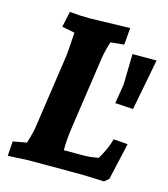

<svg xmlns="http://www.w3.org/2000/svg" viewBox="-107 -795 776 885"><g transform="rotate(15 280.5 -352.5)"><path d="M446 -597H561L514 -353L428 -358L443 -451ZM255 -87H345Q382 -87 420 -95Q452 -149 464 -195L532 -190L492 -14L471 4Q380 0 361 0H108L12 5L17 -65L82 -77Q101 -139 103 -163L154 -512Q156 -523 162 -623L101 -635L117 -710Q165 -705 212 -705L405 -710L398 -629L334 -623Q320 -580 314 -542L263 -193Q255 -137 255 -87Z"/></g></svg>

Font: Andada
Style: Bold Italic
Weight: 700
Italic angle: -8.29999°
Designer: Carolina Giovagnoli
Foundry: Carolina Giovagnoli
Version: Version 1.003